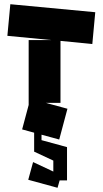

<svg xmlns="http://www.w3.org/2000/svg" viewBox="-20 -662 487 911"><path d="M261 0 85 -48 116 -164V-472H223L15 -492L29 -642L432 -604L418 -453L267 -468V-174H197L300 -146ZM298 194H263L253 229L114 191L137 107L233 152V100L143 58H142V-40H177V3L298 36Z"/></svg>

Font: Blaka Ink
Style: Regular
Weight: 400
Designer: Mohamed Gaber
Foundry: Kief Type Foundry
Version: Version 1.003; ttfautohint (v1.8.4.7-5d5b)